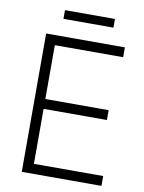

<svg xmlns="http://www.w3.org/2000/svg" viewBox="-91 -894 716 957"><g transform="rotate(10 266.5 -415.5)"><path d="M412.1 -831.1Q412.1 -820.3 412.1 -787.1Q348.6 -787.1 159.2 -787.1Q159.2 -797.9 159.2 -831.1Q222.7 -831.1 412.1 -831.1ZM139.6 -49.8Q227.5 -49.8 490.2 -49.8Q490.2 -37.1 490.2 0Q389.6 0 86.9 0Q86.9 -174.8 86.9 -700.2Q186.5 -700.2 485.4 -700.2Q485.4 -687.5 485.4 -650.4Q398.4 -650.4 139.6 -650.4Q139.6 -582 139.6 -377.9Q219.7 -377.9 460 -377.9Q460 -365.2 460 -328.1Q379.9 -328.1 139.6 -328.1Q139.6 -258.8 139.6 -49.8Z"/></g></svg>

Font: LeFont
Style: ExtraLight
Weight: 200
Designer: Leryon MEDIA
Version: Version 1.0